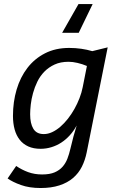

<svg xmlns="http://www.w3.org/2000/svg" viewBox="-20 -736 590 961"><path d="M332 9.8Q339.4 -22 347.4 -51.8Q355.5 -81.5 363.8 -107.9Q349.1 -80.6 329.3 -58.8Q309.6 -37.1 286.6 -22.2Q263.7 -7.3 237.3 0.7Q210.9 8.8 183.1 8.8Q147.9 8.8 121.8 -2.9Q95.7 -14.6 78.6 -36.4Q61.5 -58.1 53.2 -88.4Q44.9 -118.7 44.9 -155.8Q44.9 -226.1 63.2 -287.8Q81.5 -349.6 117.2 -396Q152.8 -442.4 205.3 -469.2Q257.8 -496.1 326.2 -496.1Q357.9 -496.1 386.7 -491.9Q415.5 -487.8 441.9 -480L519 -499L414.1 25.9Q406.2 65.4 389.9 98.1Q373.5 130.9 345.7 154.8Q317.9 178.7 277.3 191.9Q236.8 205.1 183.6 205.1Q126.5 205.1 84.5 189.9Q42.5 174.8 18.1 157.2L61 94.7Q88.9 113.8 120.8 125.5Q152.8 137.2 190.9 137.2Q229 137.2 253.4 126.7Q277.8 116.2 293.2 98.6Q308.6 81.1 317.4 58.1Q326.2 35.2 332 9.8ZM130.9 -164.1Q130.9 -117.7 147 -91.3Q163.1 -64.9 199.2 -64.9Q220.2 -64.9 241.2 -74.7Q262.2 -84.5 282 -101.6Q301.8 -118.7 319.8 -141.6Q337.9 -164.6 352.5 -190.7Q367.2 -216.8 377.9 -244.6Q388.7 -272.5 394 -299.8L415 -405.8Q392.1 -415.5 367.9 -421.1Q343.8 -426.8 323.2 -426.8Q283.2 -426.8 253.4 -413.1Q223.6 -399.4 202.1 -377.4Q180.7 -355.5 167 -327.4Q153.3 -299.3 145.3 -270Q137.2 -240.7 134 -212.9Q130.9 -185.1 130.9 -164.1ZM291 -571.8 373 -715.8H443.8L374 -571.8ZM0 -490.2Z"/></svg>

Font: Code New Roman
Style: Italic
Weight: 400
Italic angle: -11°
Monospace: yes
Designer: Sam Radian
Foundry: Code New Roman
Version: Version 1.508 October 19, 2014